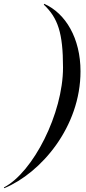

<svg xmlns="http://www.w3.org/2000/svg" viewBox="-74 -820 455 1010"><path d="M156.5 -795.5C230.5 -725.5 257.5 -647 257.5 -465C257.5 -223 100.5 86 -53.5 166L-51.5 170C141.5 90 349.5 -152 349.5 -445C349.5 -618 271.5 -750 158.5 -800Z"/></svg>

Font: Bodoni* 36pt
Style: Italic
Weight: 400
Italic angle: -13°
Version: Version 2.3